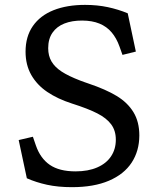

<svg xmlns="http://www.w3.org/2000/svg" viewBox="-20 -762 660 794"><path d="M91 -24.8 57.3 -182.8 116 -196.5 128.3 -160.8Q146.7 -107.2 186 -80.2Q225.3 -53.3 292.5 -53.3Q344.8 -53.3 382.2 -69.7Q419.7 -86 439.3 -115.6Q459 -145.2 459 -184.3Q459 -221.7 439.8 -247.7Q420.5 -273.7 382.2 -293.2Q344 -312.8 277.7 -333.8Q218 -353 175.5 -381.8Q133 -410.5 109.3 -452.1Q85.7 -493.7 85.7 -548.3Q85.7 -610.8 115.8 -654.2Q146 -697.7 201.4 -719.8Q256.8 -741.8 331.7 -741.8Q382.2 -741.8 425.7 -732.5Q469.2 -723.2 508.2 -707L541.8 -548.7L486.5 -535L474.3 -569.3Q461.7 -604.7 441.4 -628.4Q421.2 -652.2 391.2 -664.5Q361.3 -676.8 320 -677Q277.7 -677.2 246.1 -664.7Q214.5 -652.2 196.9 -626.6Q179.3 -601 179.3 -562.7Q179.3 -531.2 193 -507.8Q206.7 -484.5 234.7 -466.1Q262.7 -447.7 312 -428.7Q321.5 -425 329.2 -422.4Q337 -419.8 347 -416.2Q417.3 -392.5 462.5 -365.2Q507.7 -337.8 531.9 -298.1Q556.2 -258.3 556.2 -201.8Q556 -137.7 524.4 -89.5Q492.8 -41.3 430.5 -14.7Q368.2 12 277.5 12Q220 12 174.6 2.1Q129.2 -7.8 91 -24.8Z"/></svg>

Font: Monaspace Xenon Var ExtraLight
Style: Regular
Weight: 200
Designer: Riley Cran and the Lettermatic Team
Version: Version 1.200 (Monaspace Xenon Var)